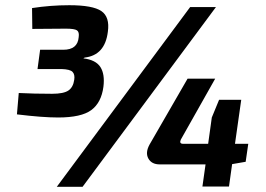

<svg xmlns="http://www.w3.org/2000/svg" viewBox="-20 -717 1020 737"><path d="M305 -496 300 -493Q348 -487 365.5 -459.5Q383 -432 377 -384Q369 -323 330.5 -294.5Q292 -266 203 -266Q143 -266 45 -278L52 -360Q111 -357 180 -357Q224 -357 242.5 -369.5Q261 -382 265 -411Q268 -431 258.5 -441Q249 -451 216 -452H124L134 -526H223Q278 -526 282 -574Q285 -594 275.5 -600.5Q266 -607 233 -607Q214 -607 170.5 -606.5Q127 -606 104 -606L103 -686Q174 -697 246 -697Q336 -697 369 -674.5Q402 -652 394 -595Q383 -505 305 -496ZM809 -690 297 0H198L710 -690ZM923 -96 871 -87 859 -1H757L769 -86H593Q562 -86 549.5 -108.5Q537 -131 554 -162L700 -415H806L674 -181Q667 -165 683 -165H779L793 -266L821 -334H906L882 -165H933Z"/></svg>

Font: Exo 2.0
Style: Bold Italic
Weight: 700
Italic angle: -8°
Designer: Natanael Gama
Version: Version 1.001;PS 001.001;hotconv 1.0.70;makeotf.lib2.5.58329